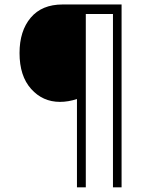

<svg xmlns="http://www.w3.org/2000/svg" viewBox="-20 -761 652 849"><path d="M66.4 -526.4Q66.4 -624 115.7 -682.6Q165 -741.2 256.8 -741.2H517.6V67.4H479.5V-699.2H359.4V67.4H320.3V-323.2Q282.2 -310.5 245.1 -310.5Q168.9 -310.5 117.7 -367.7Q66.4 -424.8 66.4 -526.4Z"/></svg>

Font: Gothic A1 ExtraLight
Style: Regular
Weight: 275
Designer: HanYang I&C Co.,Ltd.
Foundry: HanYang I&C Co.,Ltd.
Version: Version 2.50